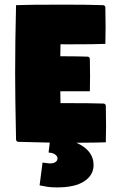

<svg xmlns="http://www.w3.org/2000/svg" viewBox="-20 -608 483 823"><path d="M44.9 -293Q44.9 -429.7 48.8 -585.9Q95.2 -588.1 251.5 -588.1Q362.1 -588.1 421.9 -585.9Q425.8 -585.9 428.7 -583Q431.6 -580.1 431.6 -576.2Q432.6 -516.6 432.6 -491.7Q432.6 -453.4 431.6 -419.9Q390.4 -418 276.4 -418Q255.9 -418 239.3 -418.2Q238.8 -384.5 238.5 -366.9Q325.9 -366.5 355.5 -365.2Q359.4 -365.2 362.3 -362.3Q365.2 -359.4 365.2 -355.5Q366 -315.4 366 -282Q366 -252 365.2 -216.8H238.5Q238.8 -199.7 239.3 -166H251Q370.6 -166 423.8 -164.1Q427.7 -164.1 430.7 -161.1Q433.6 -158.2 433.6 -154.3Q434.6 -94.7 434.6 -69.8Q434.6 -31.5 433.6 2Q400.9 3.4 307.4 3.9Q381.1 36.4 381.1 99.4Q381.1 142.6 341.3 168.9Q301.5 195.3 225.8 195.3Q211.4 195.3 200.9 194.6Q190.4 193.8 185.2 193Q179.9 192.1 168.8 190.1Q157.7 188 149.7 186.5L162.4 88.9L185.5 91.8Q204.8 94.2 215.7 87.9Q226.6 81.5 226.6 71.3Q226.6 61.8 216.6 54.4Q206.5 47.1 188.2 45.9L193.4 3.2Q97.2 1.5 58.6 0Q54.7 0 51.8 -2.9Q48.8 -5.9 48.8 -9.8Q44.9 -193.4 44.9 -293Z"/></svg>

Font: Digitalt
Style: Medium
Weight: 500
Designer: gluk
Foundry: gluk
Version: Version 0.60